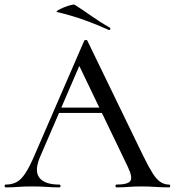

<svg xmlns="http://www.w3.org/2000/svg" viewBox="-25 -808 754 828"><path d="M215 -321 230 -344H436L443 -321ZM704 -12Q709 -12 709 -6Q709 0 704 0Q675 0 644.5 -2Q614 -4 585 -4Q553 -4 529.5 -2Q506 0 477 0Q473 0 473 -6Q473 -12 477 -12Q526 -12 537 -27.5Q548 -43 526 -89L311 -536L343 -584L148 -132Q122 -71 145 -41.5Q168 -12 231 -12Q236 -12 236 -6Q236 0 231 0Q201 0 176 -2Q151 -4 113 -4Q76 -4 53.5 -2Q31 0 -1 0Q-5 0 -5 -6Q-5 -12 -1 -12Q26 -12 46 -22.5Q66 -33 84.5 -61Q103 -89 125 -141L338 -632Q339 -635 345 -635.5Q351 -636 352 -632L592 -137Q616 -88 633.5 -60.5Q651 -33 668 -22.5Q685 -12 704 -12ZM444 -679Q393 -702 340.5 -721Q288 -740 222 -756Q215 -757 224 -763Q233 -769 249 -775.5Q265 -782 279.5 -786Q294 -790 298 -787Q334 -764 370 -738.5Q406 -713 448 -689Q452 -688 450.5 -682.5Q449 -677 444 -679Z"/></svg>

Font: Cormorant Medium
Style: Regular
Weight: 500
Designer: Christian Thalmann (Catharsis Fonts)
Foundry: Catharsis Fonts
Version: Version 4.000